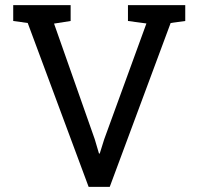

<svg xmlns="http://www.w3.org/2000/svg" viewBox="-20 -731 776 751"><path d="M326.7 0 88.4 -641.1 31.7 -648.9V-710.9H256.3V-648.9L191.4 -638.7L350.6 -186.5L367.2 -130.4H370.1L387.7 -186.5L552.7 -639.2L480.5 -648.9V-710.9H704.6V-648.9L647.5 -641.1L409.2 0Z"/></svg>

Font: Roboto Slab
Style: Regular
Weight: 400
Designer: Google
Version: Version 2.000; ttfautohint (v1.8.1.43-b0c9)